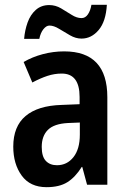

<svg xmlns="http://www.w3.org/2000/svg" viewBox="-20 -766 531 796"><path d="M246 -553Q425 -553 425 -363V0H341L321 -74H319Q292 -31 259 -10.5Q226 10 173 10Q105 10 70 -38Q35 -86 35 -158Q35 -242 86 -285Q137 -328 235 -331L310 -334V-364Q310 -461 236 -461Q206 -461 177 -451.5Q148 -442 114 -424L78 -509Q114 -530 157.5 -541.5Q201 -553 246 -553ZM262 -256Q204 -253 178.5 -227.5Q153 -202 153 -157Q153 -117 170 -99Q187 -81 216 -81Q258 -81 284.5 -114.5Q311 -148 311 -208V-258ZM80 -605Q83 -641 94.5 -673Q106 -705 128.5 -725Q151 -745 184 -745Q210 -745 233 -731.5Q256 -718 277 -704.5Q298 -691 318 -691Q334 -691 344.5 -706.5Q355 -722 359 -746H423Q419 -677 389 -641.5Q359 -606 318 -606Q294 -606 270.5 -619.5Q247 -633 225 -646.5Q203 -660 185 -660Q172 -660 160 -645Q148 -630 143 -605Z"/></svg>

Font: Noto Sans Sinhala Condensed SemiBold
Style: Regular
Weight: 600
Width: 3
Designer: Jelle Bosma - Monotype Design Team
Foundry: Monotype Imaging Inc.
Version: Version 2.006; ttfautohint (v1.8.4.7-5d5b)